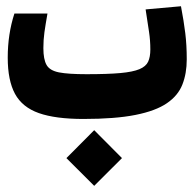

<svg xmlns="http://www.w3.org/2000/svg" viewBox="-20 -378 626 618"><path d="M248.5 4.9Q158.7 4.9 105.2 -13.9Q51.8 -32.7 28.3 -75.9Q4.9 -119.1 4.9 -192.4Q4.9 -268.6 26.4 -334.5H132.8Q126.5 -298.8 123 -274.2Q119.6 -249.5 119.6 -223.1Q119.6 -187 129.9 -168.9Q140.1 -150.9 169.9 -145Q199.7 -139.2 258.3 -139.2Q326.2 -139.2 366.9 -142.8Q407.7 -146.5 428.7 -155.3Q449.7 -164.1 456.8 -179.4Q463.9 -194.8 463.9 -218.8Q463.9 -247.6 459.7 -275.4Q455.6 -303.2 448.7 -347.7L562.5 -357.9Q571.8 -309.1 576.4 -271Q581.1 -232.9 581.1 -187Q581.1 -141.6 567.1 -106Q553.2 -70.3 517.1 -45.7Q481 -21 416 -8.1Q351.1 4.9 248.5 4.9ZM283.2 220.2 193.8 130.9 283.2 41 372.6 130.9Z"/></svg>

Font: Cascadia Mono
Style: Bold
Weight: 700
Monospace: yes
Designer: Aaron Bell
Foundry: Saja Typeworks
Version: Version 2404.023; ttfautohint (v1.8.4)